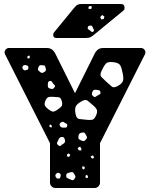

<svg xmlns="http://www.w3.org/2000/svg" viewBox="-20 -940 750 960"><path d="M257 0Q246 0 238 -8Q230 -16 230 -27V-224L5 -669Q3 -673 3 -678Q3 -687 9.5 -693.5Q16 -700 25 -700H213Q233 -700 243 -690Q253 -680 255 -675L355 -474L455 -675Q457 -680 467 -690Q477 -700 497 -700H685Q694 -700 700.5 -693.5Q707 -687 707 -678Q707 -673 705 -669L480 -224V-27Q480 -16 472 -8Q464 0 453 0ZM130 -655 126 -663 117 -658V-648H126ZM594 -571Q589 -598 582 -612Q575 -626 548 -629Q519 -633 509 -621.5Q499 -610 487 -584Q478 -564 487 -555Q496 -546 512 -531Q529 -516 538.5 -507.5Q548 -499 567 -509Q589 -521 594 -533.5Q599 -546 594 -571ZM110 -614Q100 -617 94 -609Q89 -601 96 -593Q102 -586 110 -589Q117 -591 119.5 -593Q122 -595 122 -602Q122 -608 119 -610.5Q116 -613 110 -614ZM207 -604Q206 -612 201.5 -612.5Q197 -613 189 -614Q183 -615 179.5 -613.5Q176 -612 173 -606Q170 -599 169.5 -594.5Q169 -590 175 -585Q182 -578 187 -576Q192 -574 200 -579Q209 -584 209.5 -589.5Q210 -595 207 -604ZM245 -523Q240 -529 238 -533Q236 -537 228 -535Q221 -532 220 -527.5Q219 -523 219 -514Q219 -506 221 -502.5Q223 -499 231 -497Q239 -494 243.5 -495.5Q248 -497 253 -504Q257 -510 253.5 -513.5Q250 -517 245 -523ZM461 -491Q453 -492 449 -490Q445 -488 442 -481Q439 -473 439.5 -468.5Q440 -464 447 -458Q453 -453 457 -455.5Q461 -458 467 -462Q475 -467 479.5 -469Q484 -471 482 -480Q480 -488 475 -489Q470 -490 461 -491ZM289 -434Q284 -453 273 -454Q262 -455 243 -456Q227 -457 219.5 -453Q212 -449 206 -434Q201 -420 204.5 -412.5Q208 -405 220 -395Q233 -385 241 -382.5Q249 -380 262 -388Q279 -399 286.5 -407Q294 -415 289 -434ZM446 -413Q428 -429 417.5 -437Q407 -445 387 -433Q364 -420 358.5 -407Q353 -394 358 -369Q363 -346 376.5 -345Q390 -344 413 -341Q432 -339 442 -341.5Q452 -344 460 -362Q468 -380 464.5 -390Q461 -400 446 -413ZM301 -328Q293 -334 285 -328Q280 -324 278.5 -321Q277 -318 279 -312Q283 -302 295 -302Q303 -302 308.5 -302Q314 -302 316 -311Q318 -319 313 -321Q308 -323 301 -328ZM239 -311 233 -318 225 -311 231 -304 239 -303ZM410 -265Q406 -273 402 -276Q398 -279 389 -277Q380 -275 376.5 -271Q373 -267 372 -257Q371 -248 374.5 -244.5Q378 -241 386 -238Q394 -234 398.5 -234.5Q403 -235 409 -242Q415 -248 415 -252.5Q415 -257 410 -265ZM305 -239Q303 -247 301 -250.5Q299 -254 292 -255Q278 -256 273 -243Q268 -233 265.5 -227Q263 -221 271 -214Q279 -207 284 -212Q289 -217 298 -222Q307 -228 305 -239ZM386 -199 380 -207 368 -200 374 -188H387ZM332 -166 323 -173 316 -168 314 -159 325 -155ZM444 -163 433 -158 438 -149 445 -147 451 -154ZM403 -106 392 -109 391 -98 398 -92 404 -98ZM350 -72Q346 -79 341 -79.5Q336 -80 327 -77Q319 -75 315 -72.5Q311 -70 311 -61Q311 -53 315 -50.5Q319 -48 326 -45Q335 -42 340 -39.5Q345 -37 351 -44Q358 -52 357 -57.5Q356 -63 350 -72ZM279 -73Q270 -79 263 -73Q254 -66 258 -57Q262 -46 273 -47Q279 -47 280 -50Q281 -53 283 -59Q285 -69 279 -73ZM420 -61 410 -66 407 -56 411 -49 419 -51ZM262 -750Q246 -750 246 -766Q246 -774 251 -779L351 -901Q362 -914 369.5 -917Q377 -920 388 -920H584Q603 -920 603 -900Q603 -893 598 -888L451 -767Q443 -760 434 -755Q425 -750 409 -750ZM437 -910 425 -909 421 -898 431 -894 439 -899ZM502 -857 491 -865 481 -855 486 -843 499 -845ZM444 -802Q442 -807 440.5 -809.5Q439 -812 434 -812Q427 -812 423.5 -810.5Q420 -809 419 -802Q417 -797 420 -794.5Q423 -792 428 -789Q434 -785 437.5 -781.5Q441 -778 446 -782Q452 -787 449.5 -791Q447 -795 444 -802Z"/></svg>

Font: Rubik Moonrocks
Style: Regular
Weight: 400
Designer: Hubert and Fischer, NaN
Foundry: Hubert and Fischer, NaN
Version: Version 2.200